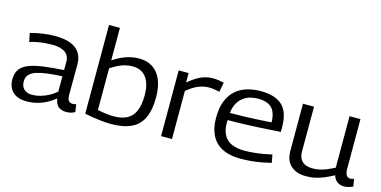

<svg xmlns="http://www.w3.org/2000/svg" viewBox="-73 -1122 3004 1513"><g transform="rotate(15 1429.0 -365.0)"><path d="M38 -130Q38 -181 61.5 -212.5Q85 -244 131.5 -262Q178 -280 248.5 -289.5Q319 -299 413 -305V-372Q414 -422 377.5 -448Q341 -474 270 -474Q246 -474 216.5 -471.5Q187 -469 155 -463.5Q123 -458 90 -448L76 -517Q125 -531 176.5 -538.5Q228 -546 275 -546Q350 -546 400.5 -527.5Q451 -509 477 -470.5Q503 -432 503 -373L502 -132Q502 -92 514 -78.5Q526 -65 545 -65Q552 -65 559.5 -66Q567 -67 575 -70L584 -8Q569 1 551.5 5.5Q534 10 515 10Q474 10 450 -9.5Q426 -29 419 -75Q391 -52 356 -32.5Q321 -13 279 -1.5Q237 10 188 10Q155 10 127.5 1.5Q100 -7 80 -24.5Q60 -42 49 -68.5Q38 -95 38 -130ZM129 -137Q129 -94 153.5 -72.5Q178 -51 219 -51Q251 -51 285.5 -60.5Q320 -70 353 -87.5Q386 -105 413 -129V-254Q347 -251 294.5 -244.5Q242 -238 205 -226Q168 -214 148.5 -192.5Q129 -171 129 -137Z M663 -16V-740H752V-475Q808 -512 859 -529Q910 -546 962 -546Q1061 -546 1115 -477.5Q1169 -409 1169 -282Q1169 -181 1138.5 -116Q1108 -51 1044 -20.5Q980 10 881 10Q835 10 781 3.5Q727 -3 663 -16ZM752 -70Q790 -62 822.5 -58Q855 -54 882 -54Q949 -54 992 -76.5Q1035 -99 1056.5 -148.5Q1078 -198 1078 -277Q1078 -341 1060.5 -384.5Q1043 -428 1010 -450.5Q977 -473 930 -473Q902 -473 874 -467Q846 -461 816.5 -447Q787 -433 752 -410Z M1367 -536V-459Q1403 -490 1435 -509Q1467 -528 1498.5 -537Q1530 -546 1563 -546Q1588 -546 1611.5 -542.5Q1635 -539 1654 -534L1639 -456Q1619 -461 1596 -464.5Q1573 -468 1552 -468Q1511 -468 1467 -450.5Q1423 -433 1375 -392V0H1286V-536Z M1935 10Q1872 10 1822.5 -5.5Q1773 -21 1738.5 -53Q1704 -85 1685.5 -135Q1667 -185 1667 -253Q1667 -334 1689.5 -390Q1712 -446 1751.5 -480.5Q1791 -515 1843 -530.5Q1895 -546 1954 -546Q2073 -546 2131 -491Q2189 -436 2189 -315Q2189 -308 2189 -297.5Q2189 -287 2188 -276Q2165 -275 2123.5 -272Q2082 -269 2026.5 -266Q1971 -263 1903.5 -260.5Q1836 -258 1760 -258Q1759 -252 1759 -246.5Q1759 -241 1759 -235Q1759 -173 1781.5 -134Q1804 -95 1846.5 -77Q1889 -59 1948 -59Q1987 -59 2027 -63Q2067 -67 2104 -73.5Q2141 -80 2171 -87L2183 -22Q2151 -14 2112 -6.5Q2073 1 2028.5 5.5Q1984 10 1935 10ZM1762 -317Q1822 -317 1876.5 -318.5Q1931 -320 1976.5 -322.5Q2022 -325 2053.5 -327Q2085 -329 2099 -330Q2098 -383 2082 -417Q2066 -451 2033 -467Q2000 -483 1949 -483Q1918 -483 1888 -475.5Q1858 -468 1831.5 -449Q1805 -430 1786.5 -398Q1768 -366 1762 -317Z M2469 10Q2416 10 2378.5 -8.5Q2341 -27 2320.5 -62Q2300 -97 2300 -148V-536H2390V-168Q2390 -119 2418.5 -91Q2447 -63 2503 -63Q2535 -63 2563.5 -69.5Q2592 -76 2620.5 -88Q2649 -100 2680 -116V-536H2769V-129Q2769 -104 2775 -89Q2781 -74 2791.5 -68Q2802 -62 2814 -62Q2828 -62 2842 -69L2852 -8Q2842 -3 2830 1Q2818 5 2805 7.5Q2792 10 2779 10Q2748 10 2724.5 -6.5Q2701 -23 2691 -57Q2654 -37 2619 -22Q2584 -7 2547.5 1.5Q2511 10 2469 10Z"/></g></svg>

Font: Georama SemiExpanded
Style: Regular
Weight: 400
Width: 6
Designer: Jean-Baptiste Levee
Foundry: Production Type
Version: Version 1.001